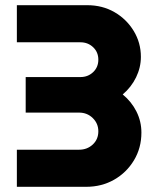

<svg xmlns="http://www.w3.org/2000/svg" viewBox="-20 -720 612 740"><path d="M45 0V-143H285Q316 -143 337.5 -163Q359 -183 359 -214Q359 -244 337.5 -265Q316 -286 285 -286H79V-423H290Q319 -423 339 -442Q359 -461 359 -490Q359 -519 339 -538Q319 -557 290 -557H45V-700H316Q375 -700 421.5 -673Q468 -646 495.5 -600.5Q523 -555 523 -501Q523 -460 504.5 -422Q486 -384 453 -356Q487 -328 506 -290Q525 -252 525 -209Q525 -150 496.5 -102.5Q468 -55 420 -27.5Q372 0 312 0Z"/></svg>

Font: MuseoModerno
Style: Bold
Weight: 700
Designer: Pablo Cosgaya, Héctor Gatti, Marcela Romero, and the Authors of The MuseoModerno Project.
Foundry: Omnibus-Type Team
Version: Version 1.001